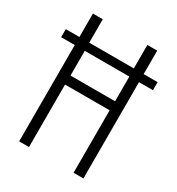

<svg xmlns="http://www.w3.org/2000/svg" viewBox="-172 -873 856 929"><g transform="rotate(30 255.5 -408.0)"><path d="M75 -51H130V-400H379V-51H434V-589H512V-634H434V-765H379V-634H130V-765H75V-634H-1V-589H75ZM131 -451V-589H380V-451Z"/></g></svg>

Font: Noto Sans Tamil UI ExtraCondensed Light
Style: Regular
Weight: 300
Width: 2
Designer: Jelle Bosma - Monotype Design Team
Foundry: Monotype Imaging Inc.
Version: Version 2.004